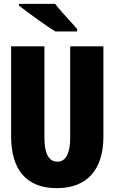

<svg xmlns="http://www.w3.org/2000/svg" viewBox="-20 -950 592 979"><path d="M76.7 -930.2H261.2Q285.2 -898.4 348.6 -830.1L373.5 -801.8V-789.6H262.2Q237.8 -804.2 181.4 -844Q125 -883.8 76.7 -921.4ZM507.3 -713.9V-254.9Q507.3 -126.5 446 -58.6Q384.8 9.3 269.8 9.3Q154.8 9.3 95.7 -58.1Q36.6 -125.5 36.6 -256.8V-713.9H206.5V-247.6Q206.5 -125.5 273.4 -125.5Q304.2 -125.5 321 -156.5Q337.9 -187.5 337.9 -244.6V-713.9Z"/></svg>

Font: Open Sans Hebrew Condensed Extra Bold
Style: Regular
Weight: 800
Width: 3
Foundry: Ascender Corporation, Yanek Iontef
Version: Version 2.001;PS 002.001;hotconv 1.0.70;makeotf.lib2.5.58329